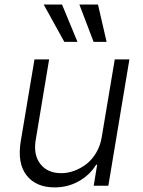

<svg xmlns="http://www.w3.org/2000/svg" viewBox="-20 -802 617 829"><path d="M419 -208.5 475.5 -545.5H538.7L447.8 0H384.6L399.5 -90.6H394.9Q368.3 -46.9 321 -19.9Q273.8 7.1 215.9 7.1Q135.3 7.1 94.6 -45.1Q54 -97.3 69.6 -192.1L128.9 -545.5H192.1L133.9 -196Q123.9 -132.5 154.7 -93.4Q185.4 -54.3 244.7 -54.3Q272.7 -54.3 300.8 -64.6Q328.8 -74.9 353.2 -93.8Q377.5 -112.6 395.2 -142.4Q413 -172.2 419 -208.5ZM384.2 -621.1 322.8 -782.3H403.1L440.3 -621.1ZM257.8 -621.1 168.7 -782.3H247.9L314.6 -621.1Z"/></svg>

Font: Karasuma Gothic
Style: Light Italic
Weight: 300
Italic angle: 9.39998°
Designer: Rasmus Andersson / Ryoko Nishizuka
Foundry: rsms
Version: Version 1.00